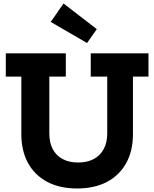

<svg xmlns="http://www.w3.org/2000/svg" viewBox="-20 -1063 879 1094"><path d="M497 -759H826V-626.5H737.5V-299.5Q737.5 -203 699 -133.5Q660.5 -64 589.2 -26.5Q518 11 419 11Q321 11 249.8 -26.5Q178.5 -64 140 -133.5Q101.5 -203 101.5 -299.5V-626.5H13V-759H355V-626.5H261V-303Q261 -250.5 280.5 -213.5Q300 -176.5 336.8 -156.8Q373.5 -137 425 -137Q477 -137 514 -156.8Q551 -176.5 571 -213.8Q591 -251 591 -303V-626.5H497ZM342 -1043 269 -938 476 -818 531.5 -897Z"/></svg>

Font: Hepta Slab
Style: Bold
Weight: 700
Designer: Michael LaGattuta
Foundry: Michael LaGattuta
Version: Version 1.100